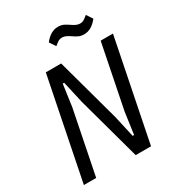

<svg xmlns="http://www.w3.org/2000/svg" viewBox="-209 -1024 1053 1149"><g transform="rotate(-30 317.0 -449.0)"><path d="M268 -438 234 -589H224L203 -439L115 0H30L170 -698H276L396 -260L430 -109H440L461 -259L549 -698H634L494 0H388ZM484 -780Q462 -780 446 -787.5Q430 -795 416 -805Q396 -819 383 -824.5Q370 -830 358 -830Q342 -830 330 -822.5Q318 -815 303 -802L275 -844Q317 -898 368 -898Q390 -898 406 -890.5Q422 -883 436 -873Q456 -859 469 -853.5Q482 -848 494 -848Q510 -848 522 -855.5Q534 -863 549 -876L577 -834Q535 -780 484 -780Z"/></g></svg>

Font: IBM Plex Sans Condensed Text
Style: Italic
Weight: 450
Width: 3
Italic angle: -11°
Designer: Mike Abbink, Paul van der Laan, Pieter van Rosmalen
Foundry: Bold Monday
Version: Version 1.1